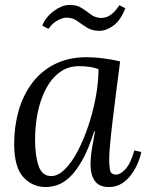

<svg xmlns="http://www.w3.org/2000/svg" viewBox="-20 -741 588 772"><path d="M329 -511Q359 -511 395 -506.5Q431 -502 463 -494Q455 -434 447.5 -374.5Q440 -315 433.5 -261.5Q427 -208 423 -165.5Q419 -123 419 -99Q419 -79 422 -59Q425 -39 447 -39Q464 -39 484.5 -61Q505 -83 520 -136L548 -130Q545 -112 535.5 -88.5Q526 -65 510 -42Q494 -19 471 -4Q448 11 418 11Q378 11 361 -14Q344 -39 344 -79Q344 -108 349.5 -142Q355 -176 362 -213H359Q335 -139 309.5 -94.5Q284 -50 258.5 -27Q233 -4 209 3.5Q185 11 164 11Q110 11 73.5 -29Q37 -69 37 -163Q37 -233 55 -296Q73 -359 109.5 -407.5Q146 -456 201 -483.5Q256 -511 329 -511ZM298 -475Q253 -475 219.5 -450Q186 -425 164 -382.5Q142 -340 131.5 -287.5Q121 -235 121 -180Q121 -116 135 -74.5Q149 -33 186 -33Q213 -33 240.5 -60Q268 -87 292 -132.5Q316 -178 335 -234.5Q354 -291 365 -350Q376 -409 376 -463Q361 -469 341 -472Q321 -475 298 -475ZM175 -625 150 -638Q164 -673 196 -696.5Q228 -720 256 -721Q288 -722 308 -709Q328 -696 345 -683Q362 -670 384 -669Q407 -668 425.5 -681.5Q444 -695 460 -720L484 -708Q465 -659 436 -638Q407 -617 381 -617Q350 -617 329 -630.5Q308 -644 290 -657Q272 -670 248 -670Q231 -670 210.5 -658.5Q190 -647 175 -625Z"/></svg>

Font: Lora Italic
Style: Italic
Weight: 400
Italic angle: -3°
Designer: Olga Karpushina, Alexei Vanyashin (Cyrillic)
Foundry: Cyreal
Version: Version 2.210; ttfautohint (v1.8.1.43-b0c9)